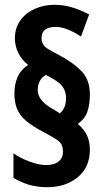

<svg xmlns="http://www.w3.org/2000/svg" viewBox="-20 -778 431 799"><path d="M40 -390Q40 -427 53 -457Q66 -487 97 -508Q70 -529 56 -558Q42 -587 42 -619Q42 -662 65 -693.5Q88 -725 125.5 -741.5Q163 -758 207 -758Q243 -758 277.5 -748Q312 -738 351 -718L317 -626Q288 -645 261.5 -655.5Q235 -666 212 -666Q153 -666 153 -620Q153 -591 176.5 -576.5Q200 -562 231 -546Q285 -517 319.5 -481.5Q354 -446 354 -384Q354 -345 344 -314.5Q334 -284 304 -262Q332 -238 343 -212.5Q354 -187 354 -155Q354 -82 303.5 -40.5Q253 1 177 1Q134 1 99.5 -9.5Q65 -20 36 -38V-140Q64 -120 103.5 -105.5Q143 -91 171 -91Q206 -91 224 -106Q242 -121 242 -146Q242 -165 236 -176.5Q230 -188 212 -199.5Q194 -211 160 -229Q113 -254 87 -276.5Q61 -299 50.5 -326Q40 -353 40 -390ZM137 -403Q137 -378 156.5 -357Q176 -336 209 -319L229 -306Q255 -329 255 -369Q255 -399 238.5 -420Q222 -441 171 -466Q154 -457 145.5 -440.5Q137 -424 137 -403Z"/></svg>

Font: Noto Sans Telugu ExtraCondensed
Style: Bold
Weight: 700
Width: 2
Designer: Jelle Bosma - Monotype Design Team
Foundry: Monotype Imaging Inc.
Version: Version 2.005; ttfautohint (v1.8.4.7-5d5b)